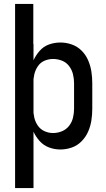

<svg xmlns="http://www.w3.org/2000/svg" viewBox="-20 -755 540 980"><path d="M288 8Q318 8 346.5 -2Q375 -12 396.5 -34Q418 -56 430 -83.5Q442 -111 446.5 -140.5Q451 -170 451 -200V-330Q451 -360 446.5 -389.5Q442 -419 430 -447Q418 -475 396.5 -496.5Q375 -518 346.5 -528Q318 -538 288 -538Q258 -538 230 -528Q202 -518 182 -495Q162 -472 150 -445V-735H57V0H150V-85Q162 -58 182 -35.5Q202 -13 230 -2.5Q258 8 288 8ZM251 -76Q228 -76 207 -85.5Q186 -95 173 -114Q160 -133 155 -155Q150 -177 150 -200V-330Q150 -353 155 -375Q160 -397 173 -416.5Q186 -436 207 -445Q228 -454 251 -454Q274 -454 296 -445.5Q318 -437 332.5 -418Q347 -399 352.5 -376Q358 -353 358 -330V-200Q358 -177 352.5 -154Q347 -131 332.5 -112.5Q318 -94 296 -85Q274 -76 251 -76ZM57 205H151V-530H57Z"/></svg>

Font: Iosevka SS08 Medium
Style: Regular
Weight: 500
Monospace: yes
Designer: Belleve Invis
Foundry: Belleve Invis
Version: Version 3.4.3; ttfautohint (v1.8.3)